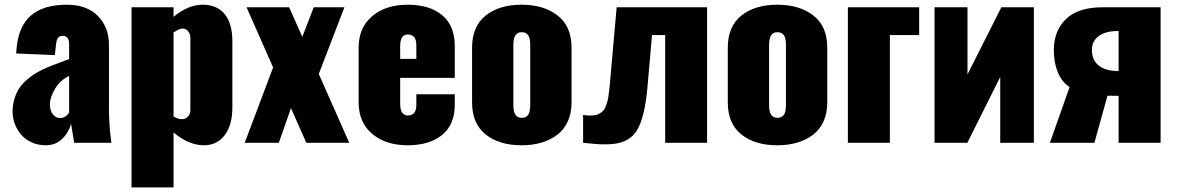

<svg xmlns="http://www.w3.org/2000/svg" viewBox="-20 -609 5020 819"><path d="M236.3 -105.5Q258.3 -105.5 274.9 -127.9V-285.2Q237.3 -267.6 215.1 -230.7Q192.9 -193.8 192.9 -163.6Q192.9 -137.2 205.6 -121.3Q218.3 -105.5 236.3 -105.5ZM174.3 10.7Q140.1 10.3 112.8 -2.7Q85.4 -15.6 68.6 -36.4Q51.8 -57.1 42.7 -81.8Q33.7 -106.4 33.7 -132.3Q33.7 -160.6 41 -185.5Q48.3 -210.4 59.6 -228.8Q70.8 -247.1 88.9 -263.7Q106.9 -280.3 123.5 -291Q140.1 -301.8 163.1 -312.7Q186 -323.7 202.4 -329.8Q218.8 -335.9 241.5 -344.5Q264.2 -353 274.9 -357.4V-419.9Q274.9 -456.1 247.6 -456.1Q232.4 -456.1 226.6 -446.5Q220.7 -437 219.2 -420.4L213.9 -374L48.8 -380.9L49.8 -389.6Q50.3 -398.4 50.3 -398.9Q58.1 -496.1 111.6 -542.5Q165 -588.9 265.1 -588.9Q350.6 -588.9 397.7 -540.8Q444.8 -492.7 444.8 -417.5V-145.5Q444.8 -118.7 446.3 -92.5Q447.8 -66.4 448.7 -54.4Q449.7 -42.5 452.4 -21.5Q455.1 -0.5 455.1 0H296.4Q283.7 -78.6 283.2 -80.6Q271.5 -41 243.7 -15.1Q215.8 10.7 174.3 10.7Z M753.9 -100.6Q771 -100.1 781.5 -111.3Q792 -122.6 792 -139.6V-448.2Q792 -465.3 781.2 -477.1Q770.5 -488.8 753.9 -486.8Q741.2 -484.9 720.2 -470.2V-112.3Q740.2 -100.6 753.9 -100.6ZM541 190.4V-578.1H720.2V-537.1Q782.2 -588.9 844.7 -588.9Q847.7 -588.9 850.6 -588.9Q909.2 -586.4 940.2 -546.6Q971.2 -506.8 971.2 -432.1V-151.4Q971.2 -74.7 938.2 -32Q905.3 10.7 850.1 10.7Q785.6 10.7 720.2 -43.9V190.4Z M1023.9 0 1145 -321.3 1031.7 -578.1H1213.4L1269.5 -451.7L1318.4 -578.1H1449.2L1339.8 -293.5L1469.7 0H1286.6L1221.2 -147.9L1169.4 0Z M1687 -357.9H1755.9V-417Q1755.9 -461.9 1718.8 -461.9Q1687 -461.9 1687 -412.1ZM1509.8 -172.4V-405.8Q1509.8 -491.2 1567.6 -540Q1625.5 -588.9 1718.8 -588.9Q1813 -588.9 1866.5 -543.9Q1919.9 -499 1919.9 -413.1V-276.9H1687V-166.5Q1687 -140.1 1696 -128.2Q1705.1 -116.2 1718.8 -116.2Q1755.9 -116.2 1755.9 -161.1V-207H1919.9V-162.6Q1919.9 -77.6 1866 -33.4Q1812 10.7 1718.8 10.7Q1625.5 10.7 1567.6 -38.1Q1509.8 -86.9 1509.8 -172.4Z M2204.6 10.7Q2109.4 10.7 2051.5 -35.6Q1993.7 -82 1993.7 -171.9V-406.2Q1993.7 -496.1 2051.5 -542.5Q2109.4 -588.9 2204.6 -588.9Q2300.3 -588.9 2359.1 -542.5Q2418 -496.1 2418 -406.2V-171.9Q2418 -126 2401.9 -90.8Q2385.7 -55.7 2356.7 -33.7Q2327.6 -11.7 2289.3 -0.5Q2251 10.7 2204.6 10.7ZM2205.1 -106.4Q2223.6 -106.4 2232.7 -118.9Q2241.7 -131.3 2241.7 -159.2V-418.9Q2241.7 -446.8 2232.7 -459.2Q2223.6 -471.7 2205.1 -471.7Q2169.9 -471.7 2169.9 -418.9V-159.2Q2169.9 -106.4 2205.1 -106.4Z M2467.3 0V-118.7Q2483.4 -116.2 2496.3 -116.2Q2509.3 -116.2 2519.5 -117.9Q2529.8 -119.6 2537.8 -124.8Q2545.9 -129.9 2551.8 -135.5Q2557.6 -141.1 2562 -151.6Q2566.4 -162.1 2569.6 -171.9Q2572.8 -181.6 2575.2 -197.5Q2577.6 -213.4 2579.1 -227.5Q2580.6 -241.7 2582.5 -263.2L2610.4 -578.1H2996.1V0H2817.4V-459.5H2761.2L2742.2 -241.2Q2736.8 -179.2 2727.1 -136Q2717.3 -92.8 2703.4 -64.7Q2689.5 -36.6 2668 -21Q2646.5 -5.4 2621.1 0.7Q2595.7 6.8 2559.1 6.8Q2523.4 6.8 2467.3 0Z M3295.4 10.7Q3200.2 10.7 3142.3 -35.6Q3084.5 -82 3084.5 -171.9V-406.2Q3084.5 -496.1 3142.3 -542.5Q3200.2 -588.9 3295.4 -588.9Q3391.1 -588.9 3450 -542.5Q3508.8 -496.1 3508.8 -406.2V-171.9Q3508.8 -126 3492.7 -90.8Q3476.6 -55.7 3447.5 -33.7Q3418.5 -11.7 3380.1 -0.5Q3341.8 10.7 3295.4 10.7ZM3295.9 -106.4Q3314.5 -106.4 3323.5 -118.9Q3332.5 -131.3 3332.5 -159.2V-418.9Q3332.5 -446.8 3323.5 -459.2Q3314.5 -471.7 3295.9 -471.7Q3260.7 -471.7 3260.7 -418.9V-159.2Q3260.7 -106.4 3295.9 -106.4Z M3596.7 0V-578.1H3900.9V-459.5H3775.9V0Z M3966.3 0V-578.1H4106.9V-291.5L4251.5 -578.1H4390.1V0H4246.6V-280.8L4106.4 0Z M4747.1 -306.2H4751.5V-476.6H4747.1Q4695.8 -476.6 4666.7 -455.1Q4637.7 -433.6 4637.7 -396.5Q4637.7 -352.1 4667.2 -329.1Q4696.8 -306.2 4747.1 -306.2ZM4458.5 0 4542.5 -237.8Q4510.3 -257.8 4492.7 -299.8Q4475.1 -341.8 4475.1 -395Q4475.1 -476.6 4526.6 -527.3Q4578.1 -578.1 4685.5 -578.1H4930.7V0H4751.5V-200.2Q4715.3 -200.2 4704.1 -200.7L4648.4 0Z"/></svg>

Font: Oswald
Style: Heavy
Weight: 800
Designer: Vernon Adams
Foundry: Vernon Adams
Version: 3.0; ttfautohint (v0.95) -l 8 -r 50 -G 200 -x 0 -w "G" -W -c